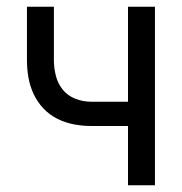

<svg xmlns="http://www.w3.org/2000/svg" viewBox="-20 -550 540 570"><path d="M360 0H440V-530H360V-248H250Q227 -248 204.5 -256.5Q182 -265 167 -283Q152 -301 146 -324.5Q140 -348 140 -371V-530H60V-371Q60 -345 64.5 -319.5Q69 -294 80 -270.5Q91 -247 109 -228Q127 -209 150 -197.5Q173 -186 198.5 -181Q224 -176 250 -176H360Z"/></svg>

Font: Iosevka SS09
Style: Regular
Weight: 400
Monospace: yes
Designer: Belleve Invis
Foundry: Belleve Invis
Version: Version 5.2.1; ttfautohint (v1.8.3)